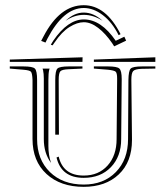

<svg xmlns="http://www.w3.org/2000/svg" viewBox="-20 -749 634 738"><path d="M197.3 -143.6 205.6 -147Q222.7 -74.2 301.8 -74.2Q358.9 -74.2 393.6 -112.8Q428.2 -151.4 428.2 -214.4L430.2 -440.9V-447.3Q430.2 -468.3 424.6 -473.4Q418.9 -478.5 395 -481L340.8 -485.4V-493.7H395Q429.7 -493.7 438.7 -485.6Q447.8 -477.5 447.8 -445.3V-440.9L445.8 -214.4Q445.8 -147.5 406.2 -106.4Q366.7 -65.4 301.8 -65.4Q215.8 -65.4 197.3 -143.6ZM170.9 -485.4Q170.4 -484.4 169.7 -482.4Q168.9 -480.5 168.9 -479.5Q166 -467.8 166 -441.4V-188Q166 -152.3 176.3 -122.6Q148.4 -160.2 148.4 -214.4V-441.4V-447.3Q148.4 -465.8 145.5 -479.5Q145.5 -480.5 144.5 -482.4Q143.6 -484.4 143.6 -485.4ZM577.1 -528.8V-511.2H340.8V-520ZM206.5 -231.4H192.4V-441.4Q192.4 -477.1 200.7 -485.4Q209 -493.7 244.6 -493.7H296.9V-485.4L243.2 -482.9Q218.3 -481.9 211.9 -474.9Q205.6 -467.8 205.6 -442.4ZM297.4 -528.8 296.9 -511.2H17.6V-520ZM122.6 -441.4V-214.4Q122.6 -135.7 171.9 -87.6Q221.2 -39.6 301.8 -39.6Q378.4 -39.6 425.3 -87.6Q472.2 -135.7 472.2 -214.4L473.6 -441.4Q474.1 -477.1 482.4 -485.4Q490.7 -493.7 526.4 -493.7H577.1V-485.4L523.4 -484.4Q498.5 -483.4 491.7 -475.6Q484.9 -467.8 484.9 -442.4L487.3 -214.4V-210.9Q487.3 -126.5 436.5 -78.6Q385.7 -30.8 301.8 -30.8Q212.4 -30.8 158.7 -80.3Q105 -129.9 105 -214.4V-441.4Q104 -467.3 99.1 -473.1Q94.2 -479 69.8 -481L17.6 -485.4V-493.7H69.8Q105.5 -493.7 114 -485.4Q122.6 -477.1 122.6 -441.4ZM231.9 -668.9Q265.1 -700.7 301.8 -700.7Q339.8 -700.7 374.5 -668.9Q339.4 -691.9 302.2 -691.9Q265.6 -691.9 231.9 -668.9ZM458 -607.9 464.8 -592.8 418.9 -570.8 411.1 -583Q385.7 -620.1 357.4 -641.8Q329.1 -663.6 302.2 -663.6Q276.9 -663.6 247.3 -645.3Q217.8 -627 189.9 -585.9L182.1 -574.7L175.3 -577.1L184.6 -592.3Q240.7 -674.3 302.2 -674.3Q368.7 -674.3 424.8 -592.3ZM443.4 -617.7 436 -613.8Q411.1 -663.6 375.2 -690.9Q339.4 -718.3 301.8 -718.3Q224.1 -718.3 162.6 -601.1L154.8 -585.4L138.2 -591.8L147.5 -609.4Q210 -729 301.8 -729Q387.2 -729 443.4 -617.7Z"/></svg>

Font: FoglihtenNo03
Style: Regular
Weight: 500
Version: Version 0.59